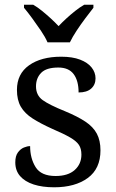

<svg xmlns="http://www.w3.org/2000/svg" viewBox="-20 -786 491 816"><path d="M210 10Q160 10 123 -2Q86 -14 65.5 -37.5Q45 -61 45 -96Q45 -123 56 -138Q67 -153 81.5 -159Q96 -165 108 -165Q108 -113 131.5 -75.5Q155 -38 216 -38Q269 -38 297.5 -63.5Q326 -89 326 -129Q326 -154 315.5 -170Q305 -186 278.5 -201.5Q252 -217 203 -238Q152 -261 118.5 -282.5Q85 -304 68.5 -332.5Q52 -361 52 -404Q52 -472 103.5 -508.5Q155 -545 240 -545Q288 -545 320.5 -532.5Q353 -520 369.5 -499Q386 -478 386 -453Q386 -426 367.5 -409.5Q349 -393 314 -393Q314 -443 293 -471Q272 -499 228 -499Q177 -499 155 -476.5Q133 -454 133 -419Q133 -381 161.5 -360.5Q190 -340 257 -313Q310 -291 343 -269Q376 -247 391.5 -218Q407 -189 407 -147Q407 -69 353 -29.5Q299 10 210 10ZM182 -606Q172 -629 154 -655.5Q136 -682 117 -708Q98 -734 82 -753V-766H121Q140 -755 159 -739.5Q178 -724 196 -707.5Q214 -691 229 -675Q244 -691 262 -707.5Q280 -724 299.5 -739.5Q319 -755 338 -766H377V-753Q362 -734 342.5 -708Q323 -682 305.5 -655.5Q288 -629 277 -606Z"/></svg>

Font: Noto Serif Myanmar
Style: Regular
Weight: 400
Designer: Ben Mitchell and the Monotype Design Team
Foundry: Monotype Imaging Inc.
Version: Version 2.106